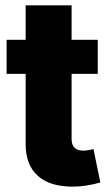

<svg xmlns="http://www.w3.org/2000/svg" viewBox="-20 -696 409 724"><path d="M348.6 -545.9V-417.5H250V-171.9Q250 -127.9 294.4 -127.9Q303.2 -127.9 314.5 -129.9Q325.7 -131.8 332.5 -133.8L358.4 -7.8Q302.7 7.8 254.4 7.8Q167.5 7.8 122.1 -33.4Q76.7 -74.7 76.7 -152.3V-417.5H4.9V-545.9H76.7V-675.8H250V-545.9Z"/></svg>

Font: Inter Tight ExtraBold
Style: Regular
Weight: 800
Designer: Rasmus Andersson
Foundry: rsms
Version: Version 3.004; ttfautohint (v1.8.4.7-5d5b)